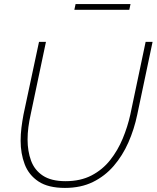

<svg xmlns="http://www.w3.org/2000/svg" viewBox="-20 -915 767 940"><path d="M298 5Q216 5 168.5 -26.5Q121 -58 101 -110.5Q81 -163 81 -226Q81 -258 85 -290Q89 -322 95 -354L171 -710H205L130 -354Q123 -323 119 -292.5Q115 -262 115 -232Q115 -175 132 -128.5Q149 -82 190 -55Q231 -28 301 -28Q374 -28 428 -56Q482 -84 519.5 -131.5Q557 -179 581 -237Q605 -295 618 -354L693 -710H727L652 -354Q637 -282 608.5 -217.5Q580 -153 537 -103Q494 -53 435 -24Q376 5 298 5ZM344 -867 350 -895H619L613 -867Z"/></svg>

Font: Raleway ExtraLight
Style: Italic
Weight: 200
Italic angle: -12°
Designer: Matt McInerney, Pablo Impallari, Rodrigo Fuenzalida
Foundry: Matt McInerney, Pablo Impallari, Rodrigo Fuenzalida
Version: Version 4.026